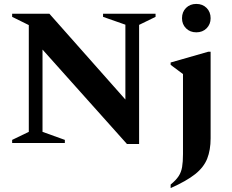

<svg xmlns="http://www.w3.org/2000/svg" viewBox="-20 -730 1186 980"><path d="M42 0V-16L127 -57V-602L42 -644V-660H232L620 -222V-604L506 -644V-660H774V-644L690 -603V5H628L197 -477V-57L311 -16V0ZM982 -565Q950 -565 929.5 -585.5Q909 -606 909 -637Q909 -669 929.5 -689.5Q950 -710 982 -710Q1014 -710 1034.5 -689.5Q1055 -669 1055 -637Q1055 -606 1034.5 -585.5Q1014 -565 982 -565ZM851 230V212Q878 190 891.5 169.5Q905 149 909.5 122.5Q914 96 914 56V-352L851 -399V-411L1043 -466H1055V-24Q1055 36 1037.5 80Q1020 124 976 159Q932 194 851 230Z"/></svg>

Font: Spectral
Style: Bold
Weight: 700
Designer: Jean-Baptiste Levee
Foundry: Production Type
Version: Version 2.001